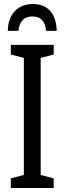

<svg xmlns="http://www.w3.org/2000/svg" viewBox="-20 -938 323 958"><path d="M34 0V-48L99 -65V-649L34 -666V-714H248V-666L183 -649V-65L248 -48V0ZM263 -784H210Q204 -856 142 -856Q79 -856 72 -784H19Q20 -847 54 -882.5Q88 -918 144 -918Q199 -918 230 -884Q261 -850 263 -784Z"/></svg>

Font: Noto Sans UI Cond
Style: Regular
Weight: 400
Width: 3
Designer: Monotype Design Team
Foundry: Monotype Imaging Inc.
Version: Version 1.001